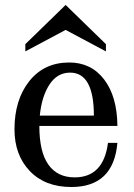

<svg xmlns="http://www.w3.org/2000/svg" viewBox="-20 -749 544 777"><path d="M268.6 7.8Q162.1 7.8 100.3 -57.1Q38.6 -122.1 38.6 -225.6Q38.6 -345.2 98.6 -420.7Q158.7 -496.1 260.3 -496.1Q349.1 -496.1 401.6 -427.2Q454.1 -358.4 455.1 -239.3H139.2Q139.2 -134.3 175.8 -82.8Q212.4 -31.2 282.2 -31.2Q398.9 -31.2 417 -170.9H455.1Q439.5 7.8 268.6 7.8ZM359.9 -281.2Q359.9 -455.1 263.7 -455.1Q211.9 -455.1 180.4 -407.2Q148.9 -359.4 141.1 -281.2ZM408.7 -541 245.6 -627.9 82.5 -541V-570.3L245.6 -729L408.7 -570.3Z"/></svg>

Font: Munson
Style: Regular
Weight: 400
Designer: Paul James MIller
Foundry: High-Logic / Made with FontCreator
Version: Version 2.10;May 5, 2019;FontCreator 11.5.0.2430 64-bit